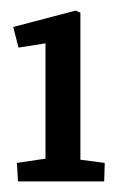

<svg xmlns="http://www.w3.org/2000/svg" viewBox="-20 -745 223 363"><path d="M14 -402 12 -437 66 -445V-663L15 -655L5 -694L123 -725L132 -721V-443L178 -437L177 -402Z"/></svg>

Font: Kreon Light SemiBold
Style: Regular
Weight: 600
Version: Version 2.002